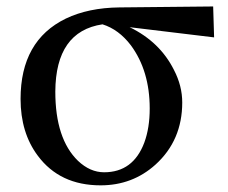

<svg xmlns="http://www.w3.org/2000/svg" viewBox="-20 -553 698 588"><path d="M298.8 -25.4Q387.7 -25.4 421.9 -116.2Q438.5 -161.1 438.5 -220.7Q438.5 -335.9 380.9 -414.1Q343.8 -462.9 293.9 -478.5Q150.4 -457 149.4 -272.5Q149.4 -127.9 218.8 -60.5Q255.9 -25.4 298.8 -25.4ZM635.7 -438.5 377 -469.7Q469.7 -424.8 512.7 -338.9Q538.1 -290 538.1 -239.3Q538.1 -123 456.1 -48.8Q385.7 14.6 288.1 14.6Q163.1 14.6 95.7 -76.2Q43 -146.5 43 -250Q43 -428.7 181.6 -496.1Q251 -529.3 345.7 -530.3L632.8 -533.2Z"/></svg>

Font: GenYoMin JP SemiBold
Style: Regular
Weight: 600
Version: Version 1.001;PS 1;hotconv 16.6.51;makeotf.lib2.5.65220 DEVE